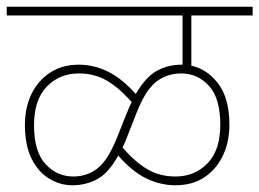

<svg xmlns="http://www.w3.org/2000/svg" viewBox="-20 -642 770 570"><path d="M0 -596V-622H730V-596H548V-447Q595 -437 628 -393.5Q661 -350 661 -271Q661 -220 641.5 -179.5Q622 -139 586.5 -115.5Q551 -92 501 -92Q457 -92 415 -112Q373 -132 331 -180Q302 -128 268.5 -110Q235 -92 195 -92Q158 -92 125.5 -112Q93 -132 73.5 -171.5Q54 -211 54 -271Q54 -323 73.5 -363Q93 -403 129 -426.5Q165 -450 214 -450Q258 -450 299.5 -430Q341 -410 383 -363Q413 -414 446 -432Q479 -450 520 -450Q521 -450 522 -450V-596ZM358 -237Q351 -219 344 -204Q382 -160 418.5 -139Q455 -118 501 -118Q558 -118 596 -157Q634 -196 634 -272Q634 -350 600.5 -387Q567 -424 518 -424Q476 -424 444 -399.5Q412 -375 385 -306ZM81 -270Q81 -192 115 -155Q149 -118 198 -118Q239 -118 270.5 -143Q302 -168 330 -240L356 -305Q363 -323 371 -339Q333 -382 296.5 -403Q260 -424 214 -424Q157 -424 119 -385Q81 -346 81 -270Z"/></svg>

Font: Noto Sans Thin
Style: Regular
Weight: 100
Designer: Monotype Design Team
Foundry: Monotype Imaging Inc.
Version: Version 2.007